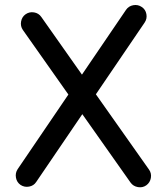

<svg xmlns="http://www.w3.org/2000/svg" viewBox="-20 -720 678 787"><path d="M64.5 38.1Q48.8 27.3 45.4 8.3Q42 -10.7 52.2 -26.4L260.3 -332.5L73.7 -597.2Q63 -612.8 66.4 -631.8Q69.8 -650.9 85 -661.6Q100.6 -672.4 119.6 -669.2Q138.7 -666 149.4 -650.4L315.9 -414.1L496.6 -679.7Q507.3 -695.3 526.4 -698.7Q545.4 -702.1 561 -691.4Q576.7 -681.2 580.1 -662.1Q583.5 -643.1 572.8 -627.4L373 -333.5L590.8 -24.9Q601.6 -9.8 598.4 9.3Q595.2 28.3 579.6 39.6Q564.5 50.3 545.2 46.9Q525.9 43.5 515.1 28.3L317.4 -252L128.4 25.9Q118.2 41.5 99.1 44.9Q80.1 48.3 64.5 38.1Z"/></svg>

Font: Mikhak-DS2-FD Medium
Style: Regular
Weight: 500
Designer: Amin Abedi
Version: Version 3.4